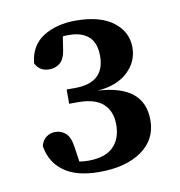

<svg xmlns="http://www.w3.org/2000/svg" viewBox="-57 -889 498 530"><g transform="rotate(-10 192.0 -624.5)"><path d="M181 -413Q117 -413 81.5 -439Q46 -465 39 -511Q44 -528 55 -535.5Q66 -543 79 -543Q96 -543 108.5 -532Q121 -521 125 -492L131 -451Q137 -450 143.5 -449.5Q150 -449 157 -449Q203 -449 226 -471.5Q249 -494 249 -534Q249 -571 226.5 -592Q204 -613 157 -613H131V-653H154Q238 -653 238 -728Q238 -765 218.5 -782.5Q199 -800 164 -800Q160 -800 155.5 -800Q151 -800 146 -799L140 -760Q136 -736 123.5 -726Q111 -716 94 -716Q66 -716 55 -740Q60 -789 97 -812.5Q134 -836 188 -836Q256 -836 293 -808Q330 -780 330 -736Q330 -696 299.5 -667.5Q269 -639 215 -635Q344 -628 344 -530Q344 -475 299.5 -444Q255 -413 181 -413Z"/></g></svg>

Font: Source Serif 4 SmText Semibold
Style: Regular
Weight: 600
Designer: Frank Grießhammer
Foundry: Adobe
Version: Version 4.005;hotconv 1.1.0;makeotfexe 2.6.0